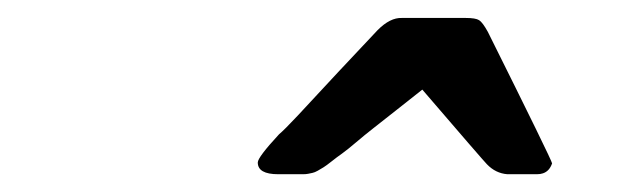

<svg xmlns="http://www.w3.org/2000/svg" viewBox="-20 -654 712 216"><path d="M270 -471.2Q270 -477.1 293.9 -502.9Q299.8 -507.8 314.9 -523.9Q362.8 -575.7 404.8 -620.1Q418.9 -634.3 432.1 -633.8H503.9Q515.1 -633.8 519 -631.3Q522.9 -628.9 528.8 -618.2Q600.6 -474.1 601.1 -470.2Q598.1 -461.4 590.8 -459Q587.9 -458 584 -458H550.8Q537.6 -459 527.8 -469.2Q523.9 -473.1 455.1 -553.2Q439.9 -541 424.6 -529.1Q409.2 -517.1 399.7 -509.5Q390.1 -502 380.6 -493.9Q371.1 -485.8 365 -481.4Q358.9 -477.1 353 -472.4Q347.2 -467.8 344 -465.8Q340.8 -463.9 337.4 -461.9Q334 -460 331.5 -459.5Q329.1 -459 326.7 -458.5Q324.2 -458 320.8 -458H293Q270 -458 270 -471.2Z"/></svg>

Font: CMU Sans Serif
Style: BoldOblique
Weight: 700
Italic angle: -12°
Version: Version 0.7.0